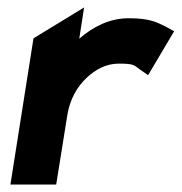

<svg xmlns="http://www.w3.org/2000/svg" viewBox="-20 -496 488 516"><path d="M8 0H131L161 -187C168 -230 188 -264 213 -287C235 -308 264 -325 299 -325C340 -325 340 -321 355 -310L378 -294L448 -412L428 -423C404 -435 385 -447 326 -447C274 -447 230 -424 193 -392L206 -476L70 -393Z"/></svg>

Font: Charger Pro
Style: UltraNarObl
Weight: 900
Designer: Jasper
Foundry: Cannot Into Space Fonts
Version: Version 1.09